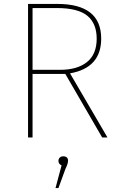

<svg xmlns="http://www.w3.org/2000/svg" viewBox="-20 -701 612 979"><path d="M337 -327 528 0H501L313 -324H146V0H123V-681H272Q496 -681 496 -504Q496 -355 337 -327ZM146 -345H287Q374 -345 423.5 -384.5Q473 -424 473 -504Q473 -581 425.5 -620.5Q378 -660 269 -660H146ZM302 96Q327 96 327 119Q327 133 313 162L278 258H263L294 142Q278 136 278 119Q278 109 285 102.5Q292 96 302 96Z"/></svg>

Font: FiraGO Thin
Style: Regular
Weight: 100
Designer: bBox Type
Foundry: bBox Type GmbH
Version: Version 1.001;PS 001.001;hotconv 1.0.88;makeotf.lib2.5.64775